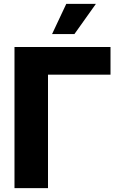

<svg xmlns="http://www.w3.org/2000/svg" viewBox="-20 -970 619 990"><path d="M549.8 -727.5V-585H227.5V0H54.7V-727.5ZM248.5 -794.4 321.8 -950.2H474.6L363.8 -794.4Z"/></svg>

Font: Inter 18pt ExtraBold
Style: Regular
Weight: 800
Designer: Rasmus Andersson
Foundry: rsms
Version: Version 4.001;git-66647c0bb